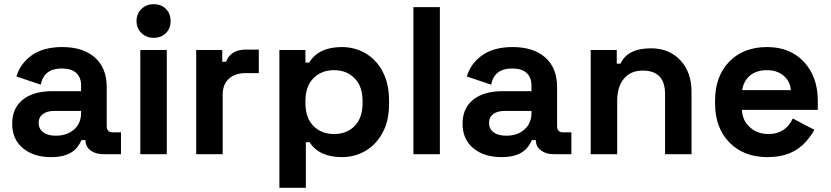

<svg xmlns="http://www.w3.org/2000/svg" viewBox="-20 -734 3955 914"><path d="M224 14Q140 14 89 -28.5Q38 -71 38 -145Q38 -219 88.5 -259.5Q139 -300 230 -300H366V-328Q366 -365 343 -386.5Q320 -408 274 -408Q189 -408 174 -331L58 -370Q78 -434 133 -472Q188 -510 276 -510Q375 -510 431.5 -460.5Q488 -411 488 -319V-134Q488 -104 516 -104H556V0H472Q435 0 411 -18Q387 -36 387 -66V-67H368Q364 -56 350 -36Q313 14 224 14ZM246 -88Q299 -88 332.5 -117.5Q366 -147 366 -196V-206H239Q204 -206 184 -191Q164 -176 164 -149Q164 -121 185.5 -104.5Q207 -88 246 -88Z M774 0H648V-496H774ZM711 -554Q677 -554 653.5 -576.5Q630 -599 630 -634Q630 -669 653.5 -691.5Q677 -714 711 -714Q747 -714 769.5 -692Q792 -670 792 -634Q792 -598 769.5 -576Q747 -554 711 -554Z M1040 0H914V-496H1038V-440H1056Q1078 -498 1152 -498H1212V-386H1150Q1100 -386 1070 -359.5Q1040 -333 1040 -282Z M1436 160H1310V-496H1434V-436H1452Q1496 -510 1608 -510Q1667 -510 1719 -481Q1772 -450 1802 -392.5Q1832 -335 1832 -256V-240Q1832 -158 1801 -102Q1771 -46 1720 -16Q1669 14 1608 14Q1499 14 1454 -57H1436ZM1570 -96Q1631 -96 1668.5 -134.5Q1706 -173 1706 -243V-253Q1706 -323 1668 -361.5Q1630 -400 1570 -400Q1510 -400 1472 -361.5Q1434 -323 1434 -253V-243Q1434 -173 1472 -134.5Q1510 -96 1570 -96Z M2074 0H1948V-700H2074Z M2368 14Q2284 14 2233 -28.5Q2182 -71 2182 -145Q2182 -219 2232.5 -259.5Q2283 -300 2374 -300H2510V-328Q2510 -365 2487 -386.5Q2464 -408 2418 -408Q2333 -408 2318 -331L2202 -370Q2222 -434 2277 -472Q2332 -510 2420 -510Q2519 -510 2575.5 -460.5Q2632 -411 2632 -319V-134Q2632 -104 2660 -104H2700V0H2616Q2579 0 2555 -18Q2531 -36 2531 -66V-67H2512Q2508 -56 2494 -36Q2457 14 2368 14ZM2390 -88Q2443 -88 2476.5 -117.5Q2510 -147 2510 -196V-206H2383Q2348 -206 2328 -191Q2308 -176 2308 -149Q2308 -121 2329.5 -104.5Q2351 -88 2390 -88Z M2918 0H2792V-496H2916V-431H2934Q2967 -504 3079 -504Q3165 -504 3218.5 -447.5Q3272 -391 3272 -296V0H3146V-286Q3146 -398 3040 -398Q2982 -398 2950 -359.5Q2918 -321 2918 -252Z M3634 14Q3521 14 3452.5 -55.5Q3384 -125 3384 -242V-254Q3384 -371 3451.5 -440.5Q3519 -510 3632 -510Q3741 -510 3807 -439.5Q3873 -369 3873 -254V-211H3512Q3514 -160 3550 -128Q3586 -96 3638 -96Q3720 -96 3754 -170L3857 -116Q3844 -92 3817 -60Q3752 14 3634 14ZM3513 -305H3745Q3741 -348 3710 -374Q3679 -400 3631 -400Q3581 -400 3550.5 -374.5Q3520 -349 3513 -305Z"/></svg>

Font: Rootstock Sans Headline
Style: Bold
Weight: 700
Designer: Florian Karsten
Foundry: Florian Karsten
Version: Version 2.000;FEAKit 1.0